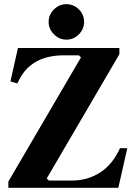

<svg xmlns="http://www.w3.org/2000/svg" viewBox="-20 -900 635 920"><path d="M20 0V-30L368 -625L358 -635H286Q238 -635 196.5 -623Q155 -611 121 -582Q87 -553 63 -500L30 -510L66 -670H552V-640L204 -45L214 -35H327Q399 -35 459 -73Q519 -111 555 -190H590L547 0ZM298 -710Q264 -710 238.5 -735.5Q213 -761 213 -795Q213 -830 238.5 -855Q264 -880 298 -880Q333 -880 358 -855Q383 -830 383 -795Q383 -761 358 -735.5Q333 -710 298 -710Z"/></svg>

Font: Brygada 1918
Style: Bold
Weight: 700
Designer: Mateusz Machalski | Borys Kosmynka | Przemek Hoffer
Foundry: NIEPODLEGLA 2018
Version: Version 3.006